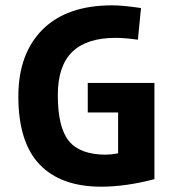

<svg xmlns="http://www.w3.org/2000/svg" viewBox="-20 -685 654 720"><path d="M497.1 -536.1Q447.8 -543 413.1 -543Q305.2 -543 251 -490.5Q196.8 -438 196.8 -328.1Q196.8 -207 238.5 -156Q280.3 -105 377 -105Q394.5 -105 422.9 -109.9V-263.2H309.1V-374H559.1V-13.2Q451.7 15.1 359.9 15.1Q208 15.1 128.4 -68.4Q48.8 -151.9 48.8 -323.2Q48.8 -483.4 139.6 -574.2Q230.5 -665 400.9 -665Q441.4 -665 508.8 -654.8Z"/></svg>

Font: IntelOne Mono Bold
Style: Regular
Weight: 700
Designer: Fred Shallcrass
Foundry: Frere-Jones Type LLC
Version: Version 1.200;hotconv 1.1.0;makeotfexe 2.6.0;FJTRelease1.2